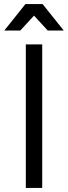

<svg xmlns="http://www.w3.org/2000/svg" viewBox="-20 -917 332 937"><path d="M1 0ZM106 -700.2H186V0H106ZM291 -768.1H212.9L146 -840.8L79.1 -768.1H1L104 -897H188Z"/></svg>

Font: Argentum Sans Light
Style: Regular
Weight: 300
Designer: Julieta Ulanovsky (Modified by Cristiano Sobral)
Foundry: Julieta Ulanovsky
Version: Version 1.000; ttfautohint (v1.5.65-e2d9)